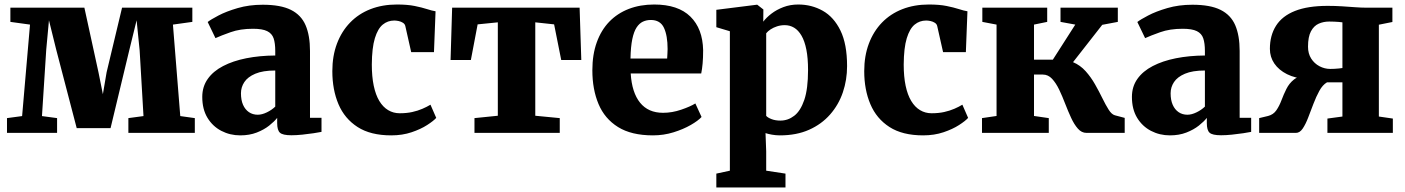

<svg xmlns="http://www.w3.org/2000/svg" viewBox="-20 -589 6229 851"><path d="M11 0V-65.5L78 -74.5L113 -480L26 -492V-555H354L416.5 -268.5L436 -171.5L452.5 -268.5L521 -555H832.5V-492L746.5 -480L779 -74.5L843.5 -65.5V0H549V-65.5L616 -74.5L599 -365L585.5 -499L553 -366.5L470 -21H320L229 -369.5L197 -499L185 -369.5L166 -74.5L233 -65.5V0Z M1045 11Q999.5 11 961 -9Q922.5 -29 899.5 -67Q876.5 -105 876.5 -159.5Q876.5 -205 900.8 -239.2Q925 -273.5 968.8 -296.2Q1012.5 -319 1071.5 -330.8Q1130.5 -342.5 1200 -343V-363Q1200 -397.5 1192.8 -419Q1185.5 -440.5 1164.2 -451Q1143 -461.5 1101.5 -461.5Q1044.5 -461.5 1001.8 -446.2Q959 -431 935 -420L900.5 -491.5Q913.5 -502 948.2 -520.2Q983 -538.5 1033.5 -553.2Q1084 -568 1144.5 -568Q1224 -568 1269.5 -545.2Q1315 -522.5 1334.5 -477Q1354 -431.5 1354 -363V-67H1405V-4.5Q1393.5 -2 1370 1.5Q1346.5 5 1319.8 7.8Q1293 10.5 1271.5 10.5Q1233 10.5 1220.8 -0.8Q1208.5 -12 1208.5 -43.5V-66.5Q1196 -50.5 1173 -32.2Q1150 -14 1117.8 -1.5Q1085.5 11 1045 11ZM1122.5 -80.5Q1141 -80.5 1162.8 -91Q1184.5 -101.5 1200 -116.5V-276.5Q1145 -276.5 1111.5 -262.2Q1078 -248 1063 -225.2Q1048 -202.5 1048 -175.5Q1048 -145.5 1057.2 -124.5Q1066.5 -103.5 1083.2 -92Q1100 -80.5 1122.5 -80.5Z M1714 11Q1622.5 11 1565 -26Q1507.5 -63 1480.2 -127.2Q1453 -191.5 1453 -273.5Q1453 -341 1473.5 -395.5Q1494 -450 1531.8 -489Q1569.5 -528 1622.2 -548.5Q1675 -569 1739.5 -569Q1786 -569 1818 -562.5Q1850 -556 1872.2 -548.8Q1894.5 -541.5 1910.5 -539L1903.5 -358H1802.5L1776.5 -473.5Q1774.5 -482.5 1766 -488Q1757.5 -493.5 1746.8 -495.8Q1736 -498 1727.5 -498Q1698.5 -498 1676.5 -480Q1654.5 -462 1641.5 -419.5Q1628.5 -377 1628 -303Q1628 -249.5 1636.5 -209Q1645 -168.5 1661.2 -141.5Q1677.5 -114.5 1700.5 -100.8Q1723.5 -87 1751.5 -87Q1782.5 -87 1807.2 -92.5Q1832 -98 1852.2 -106.8Q1872.5 -115.5 1888 -125L1913.5 -66.5Q1901.5 -53 1873.2 -34.8Q1845 -16.5 1804.2 -2.8Q1763.5 11 1714 11Z M2083 0V-65.5L2186.5 -76V-490L2097 -481L2067 -323H1977L1984 -555H2549L2556.5 -323H2467.5L2436 -481L2352.5 -490V-76L2461 -65.5V0Z M2874 11Q2778.5 11 2719.2 -26Q2660 -63 2632.8 -128Q2605.5 -193 2605.5 -277.5Q2605.5 -347 2625 -401.2Q2644.5 -455.5 2680.5 -492.8Q2716.5 -530 2767 -549.5Q2817.5 -569 2879.5 -569Q2985.5 -569 3040 -515.5Q3094.5 -462 3096.5 -366.5Q3096.5 -332.5 3094.2 -307.5Q3092 -282.5 3088 -263.5H2775.5Q2778 -221 2788.5 -188.5Q2799 -156 2817 -133.8Q2835 -111.5 2860.5 -100.2Q2886 -89 2919 -89Q2959 -89 2999.2 -102.8Q3039.5 -116.5 3062 -130.5L3089.5 -70.5Q3074.5 -54 3041.5 -35Q3008.5 -16 2965 -2.5Q2921.5 11 2874 11ZM2774.5 -329.5H2937Q2937.5 -340.5 2938.2 -350.8Q2939 -361 2939 -371.5Q2939 -431 2922.8 -465.8Q2906.5 -500.5 2864.5 -500.5Q2845.5 -500.5 2829.5 -493Q2813.5 -485.5 2801.5 -467.2Q2789.5 -449 2782.5 -415.5Q2775.5 -382 2774.5 -329.5Z M3155 242V180.5L3215 167.5V-450.5L3155 -468.5V-545.5L3334 -568H3336.5L3363.5 -547L3363 -493Q3376.5 -511 3399.2 -528.5Q3422 -546 3452.2 -557.5Q3482.5 -569 3518 -569Q3577.5 -569 3626.8 -541.2Q3676 -513.5 3705.2 -453.5Q3734.5 -393.5 3734.5 -296Q3734.5 -235 3715.8 -179.8Q3697 -124.5 3659.2 -81.5Q3621.5 -38.5 3566 -13.8Q3510.5 11 3436.5 11Q3419 11 3401 7.8Q3383 4.5 3373 1L3376 81.5V167.5L3461.5 180.5V242ZM3439 -54.5Q3472.5 -54.5 3500.2 -75.8Q3528 -97 3544.8 -146Q3561.5 -195 3561.5 -278.5Q3561.5 -331.5 3554 -369.2Q3546.5 -407 3532.5 -431Q3518.5 -455 3499.8 -466.2Q3481 -477.5 3458.5 -477.5Q3440 -477.5 3424 -472.2Q3408 -467 3395.5 -458.8Q3383 -450.5 3376 -441.5V-75.5Q3383 -67.5 3399.8 -61Q3416.5 -54.5 3439 -54.5Z M4071.5 11Q3980 11 3922.5 -26Q3865 -63 3837.8 -127.2Q3810.5 -191.5 3810.5 -273.5Q3810.5 -341 3831 -395.5Q3851.5 -450 3889.2 -489Q3927 -528 3979.8 -548.5Q4032.5 -569 4097 -569Q4143.5 -569 4175.5 -562.5Q4207.5 -556 4229.8 -548.8Q4252 -541.5 4268 -539L4261 -358H4160L4134 -473.5Q4132 -482.5 4123.5 -488Q4115 -493.5 4104.2 -495.8Q4093.5 -498 4085 -498Q4056 -498 4034 -480Q4012 -462 3999 -419.5Q3986 -377 3985.5 -303Q3985.5 -249.5 3994 -209Q4002.5 -168.5 4018.8 -141.5Q4035 -114.5 4058 -100.8Q4081 -87 4109 -87Q4140 -87 4164.8 -92.5Q4189.5 -98 4209.8 -106.8Q4230 -115.5 4245.5 -125L4271 -66.5Q4259 -53 4230.8 -34.8Q4202.5 -16.5 4161.8 -2.8Q4121 11 4071.5 11Z M4332.5 0V-65.5L4397 -75V-480L4334 -492V-555H4621.5V-492L4563 -480V-324.5H4646.5L4746 -480L4680.5 -492V-555H4934.5V-492L4865.5 -479L4736 -313.5Q4768 -300 4791.8 -273.5Q4815.5 -247 4833.5 -215.2Q4851.5 -183.5 4866 -153.8Q4880.5 -124 4893.8 -103Q4907 -82 4921.5 -78L4965 -66.5V0H4795.5Q4774 0 4757.5 -18.8Q4741 -37.5 4727.5 -66.8Q4714 -96 4701.2 -129.2Q4688.5 -162.5 4674.5 -191.8Q4660.5 -221 4643 -239.8Q4625.5 -258.5 4602.5 -258.5H4563V-75L4628.5 -65.5V0Z M5165.5 11Q5120 11 5081.5 -9Q5043 -29 5020 -67Q4997 -105 4997 -159.5Q4997 -205 5021.2 -239.2Q5045.5 -273.5 5089.2 -296.2Q5133 -319 5192 -330.8Q5251 -342.5 5320.5 -343V-363Q5320.5 -397.5 5313.2 -419Q5306 -440.5 5284.8 -451Q5263.5 -461.5 5222 -461.5Q5165 -461.5 5122.2 -446.2Q5079.5 -431 5055.5 -420L5021 -491.5Q5034 -502 5068.8 -520.2Q5103.5 -538.5 5154 -553.2Q5204.5 -568 5265 -568Q5344.5 -568 5390 -545.2Q5435.5 -522.5 5455 -477Q5474.5 -431.5 5474.5 -363V-67H5525.5V-4.5Q5514 -2 5490.5 1.5Q5467 5 5440.2 7.8Q5413.5 10.5 5392 10.5Q5353.5 10.5 5341.2 -0.8Q5329 -12 5329 -43.5V-66.5Q5316.5 -50.5 5293.5 -32.2Q5270.5 -14 5238.2 -1.5Q5206 11 5165.5 11ZM5243 -80.5Q5261.5 -80.5 5283.2 -91Q5305 -101.5 5320.5 -116.5V-276.5Q5265.5 -276.5 5232 -262.2Q5198.5 -248 5183.5 -225.2Q5168.5 -202.5 5168.5 -175.5Q5168.5 -145.5 5177.8 -124.5Q5187 -103.5 5203.8 -92Q5220.5 -80.5 5243 -80.5Z M5561 0V-65.5L5600.5 -75Q5624 -81 5637.2 -100.2Q5650.5 -119.5 5660 -145Q5669.5 -170.5 5681.8 -195Q5694 -219.5 5714.8 -236.2Q5735.5 -253 5771.5 -254.5L5772 -238Q5721 -242 5684.5 -260.2Q5648 -278.5 5628.2 -307.5Q5608.5 -336.5 5608.5 -372.5Q5608.5 -432 5635.8 -475Q5663 -518 5719.8 -540.5Q5776.5 -563 5864.5 -563Q5898 -563 5928.8 -561Q5959.5 -559 5986.5 -557Q6013.5 -555 6034 -555H6151.5V-491.5L6091.5 -479.5V-72.5L6153.5 -63.5V0H5863.5V-63.5L5930 -72.5V-224H5861.5Q5842 -212.5 5827.8 -186.5Q5813.5 -160.5 5801.5 -128.8Q5789.5 -97 5778.2 -67.8Q5767 -38.5 5754 -19.2Q5741 0 5724 0ZM5876 -283.5Q5885 -283.5 5895 -284Q5905 -284.5 5914.2 -285.5Q5923.5 -286.5 5930 -287.5V-490Q5922.5 -491 5913.5 -491.8Q5904.5 -492.5 5893.8 -493Q5883 -493.5 5871.5 -493.5Q5846 -493.5 5824.8 -484Q5803.5 -474.5 5790.5 -450.2Q5777.5 -426 5777.5 -382Q5777.5 -351.5 5791.5 -329.5Q5805.5 -307.5 5828.2 -295.5Q5851 -283.5 5876 -283.5Z"/></svg>

Font: Merriweather 20pt Black
Style: Regular
Weight: 900
Version: Version 2.100